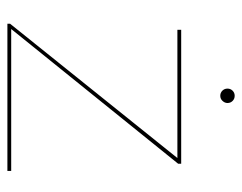

<svg xmlns="http://www.w3.org/2000/svg" viewBox="-86 -552 639 506"><g transform="rotate(90 233.0 -299.5)"><path d="M214 -580Q214 -588 219.5 -593.5Q225 -599 233 -599Q241 -599 246.5 -593.5Q252 -588 252 -580Q252 -573 246.5 -567Q241 -561 233 -561Q225 -561 219.5 -566.5Q214 -572 214 -580ZM431 -10V0H43V-7L397 -448H59V-458H412V-450L57 -10Z"/></g></svg>

Font: Ysabeau SC Hairline
Style: Regular
Weight: 100
Designer: Christian Thalmann (Catharsis Fonts)
Version: Version 0.003